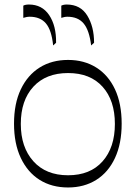

<svg xmlns="http://www.w3.org/2000/svg" viewBox="-20 -821 600 849"><path d="M281 8Q209 8 155.5 -25.5Q102 -59 72 -122.5Q42 -186 42 -274Q42 -363 72 -426Q102 -489 155.5 -522.5Q209 -556 281 -556Q352 -556 405.5 -522.5Q459 -489 488.5 -426Q518 -363 518 -274Q518 -186 488.5 -122.5Q459 -59 405.5 -25.5Q352 8 281 8ZM281 -46Q379 -46 433.5 -107.5Q488 -169 488 -273Q488 -377 433.5 -437.5Q379 -498 281 -498Q183 -498 127.5 -437.5Q72 -377 72 -273Q72 -170 127.5 -108Q183 -46 281 -46ZM383 -620Q375 -687 350 -717Q325 -747 278 -747Q271 -747 264 -745.5Q257 -744 251 -742V-796Q261 -801 275 -801Q336 -801 366 -752Q396 -703 396 -632ZM215 -620Q208 -688 183 -717.5Q158 -747 111 -747Q104 -747 96.5 -745.5Q89 -744 83 -742V-796Q92 -801 108 -801Q166 -801 197.5 -754Q229 -707 228 -632Z"/></svg>

Font: Savate ExtraLight
Style: Regular
Weight: 200
Designer: Max Esnée
Foundry: Plomb Type
Version: Version 2.000